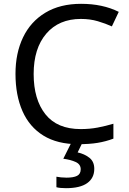

<svg xmlns="http://www.w3.org/2000/svg" viewBox="-20 -744 672 1004"><path d="M403 -645Q288 -645 222 -568Q156 -491 156 -357Q156 -224 217.5 -146.5Q279 -69 402 -69Q449 -69 491 -77Q533 -85 573 -97V-19Q533 -4 490.5 3Q448 10 389 10Q280 10 207 -35Q134 -80 97.5 -163Q61 -246 61 -358Q61 -466 100.5 -548.5Q140 -631 217 -677.5Q294 -724 404 -724Q517 -724 601 -682L565 -606Q532 -621 491.5 -633Q451 -645 403 -645ZM473 139Q473 187 436 213.5Q399 240 325 240Q293 240 275 235V180Q284 182 299 183.5Q314 185 328 185Q364 185 383 175.5Q402 166 402 141Q402 115 375.5 103Q349 91 311 86L354 0H412L386 53Q422 61 447.5 81Q473 101 473 139Z"/></svg>

Font: Noto Sans Batak
Style: Regular
Weight: 400
Designer: Monotype Design Team
Foundry: Monotype Imaging Inc.
Version: Version 2.002; ttfautohint (v1.8.4.7-5d5b)